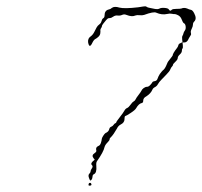

<svg xmlns="http://www.w3.org/2000/svg" viewBox="-20 -623 638 606"><path d="M260 -43Q261 -46 264 -46Q267 -46 268 -43Q271 -37 262 -37Q258 -37 260 -43ZM442 -602Q444 -599 468 -595Q478 -593 483.5 -596Q489 -599 500 -598Q511 -597 513 -593Q517 -586 522 -592Q525 -595 536.5 -595Q548 -595 552 -596Q561 -600 571 -596Q577 -593 582.5 -592Q588 -591 593 -581Q602 -564 593 -555Q589 -551 589 -545.5Q589 -540 585 -532Q581 -524 582.5 -519.5Q584 -515 582 -512Q580 -509 576 -502Q571 -489 562 -489H556L557 -481Q558 -472 556 -470Q554 -468 554 -462.5Q554 -457 547.5 -451Q541 -445 541 -440Q541 -435 533.5 -428Q526 -421 526 -418.5Q526 -416 523 -413Q520 -410 518 -405Q516 -400 513 -396.5Q510 -393 503.5 -386Q497 -379 489.5 -371.5Q482 -364 478.5 -357.5Q475 -351 469 -348Q463 -345 461 -340Q456 -328 442 -319Q432 -314 432 -305Q432 -299 428 -298Q418 -296 410 -282Q407 -276 392.5 -266.5Q378 -257 376 -257Q373 -257 373 -247Q373 -236 361 -230Q353 -226 349 -217Q338 -198 331 -191Q326 -187 326 -183.5Q326 -180 319 -173Q312 -166 310 -159Q307 -144 286 -114Q283 -110 284 -99Q286 -77 276 -73Q272 -71 272 -65Q271 -55 265 -53Q264 -53 261 -61Q257 -71 263 -76Q266 -79 266 -82.5Q266 -86 269 -90Q275 -98 270 -102Q265 -106 273 -114L279 -119L275 -124Q268 -133 279 -140Q285 -144 284 -148Q281 -158 290 -162Q296 -164 298.5 -172Q301 -180 301 -183Q301 -187 305.5 -194Q310 -201 313 -203Q323 -207 325 -216Q326 -221 331 -223Q336 -225 338.5 -229Q341 -233 344 -234Q347 -235 347 -237Q347 -239 358 -253Q369 -267 372.5 -273.5Q376 -280 381 -282Q386 -284 392 -292.5Q398 -301 402 -303Q406 -305 408 -309.5Q410 -314 417 -323Q424 -332 426 -336Q428 -341 433.5 -345Q439 -349 444 -349Q449 -349 454.5 -355Q460 -361 461 -363.5Q462 -366 468.5 -367Q475 -368 477 -374Q478 -377 480 -381.5Q482 -386 484.5 -389.5Q487 -393 489.5 -396Q492 -399 494 -401Q499 -404 504 -414.5Q509 -425 509 -426Q509 -427 517 -437Q525 -447 525 -448Q525 -454 539 -472Q542 -476 543 -480.5Q544 -485 550 -487L556 -490L555 -498Q554 -507 556 -510Q558 -513 559 -517.5Q560 -522 563 -526Q567 -531 566 -539.5Q565 -548 560 -550Q557 -552 553.5 -561.5Q550 -571 542 -575Q534 -579 531.5 -578.5Q529 -578 522.5 -579.5Q516 -581 508 -579Q491 -575 473 -583Q465 -587 435 -576Q429 -574 420.5 -575Q412 -576 407 -574Q397 -569 379 -576Q372 -579 365.5 -576Q359 -573 351.5 -574Q344 -575 337.5 -570.5Q331 -566 327.5 -566Q324 -566 321 -565Q319 -564 314.5 -559Q310 -554 306 -548.5Q302 -543 302 -542Q302 -538 299 -534Q296 -530 297 -524Q297 -521 296.5 -517.5Q296 -514 294 -511Q292 -508 289 -505.5Q286 -503 283 -501Q277 -499 272 -489Q262 -467 258 -490Q257 -502 266 -508Q273 -513 277.5 -522Q282 -531 285 -536.5Q288 -542 293.5 -546Q299 -550 300.5 -556.5Q302 -563 306 -565.5Q310 -568 310 -574Q310 -590 323 -593Q329 -594 333 -598Q341 -604 357 -599Q373 -595 416 -600Q431 -602 432 -602.5Q433 -603 437.5 -603Q442 -603 442 -602Z"/></svg>

Font: TT2020 Style D
Style: Italic
Weight: 400
Italic angle: -15°
Version: Version 0.2.000